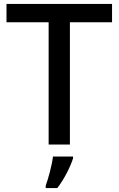

<svg xmlns="http://www.w3.org/2000/svg" viewBox="-20 -734 603 975"><path d="M335 0V-621H549V-714H13V-621H227V0ZM351 70V61H249C244 104 225 174 212 209V221H271C307 175 339 109 351 70Z"/></svg>

Font: Noto Sans Bengali UI Medium
Style: Regular
Weight: 500
Designer: Jelle Bosma - Monotype Design Team
Foundry: Monotype Imaging Inc.
Version: Version 2.003